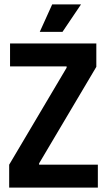

<svg xmlns="http://www.w3.org/2000/svg" viewBox="-20 -859 490 879"><path d="M22 0V-105L285 -549V-555H26V-660H421V-553L159 -111V-105H428V0ZM266 -713H162L219 -839H351Z"/></svg>

Font: Bricolage Grotesque 72pt SemiCondensed SemiBold
Style: Regular
Weight: 600
Width: 4
Designer: Mathieu Triay
Foundry: Atelier Triay
Version: Version 1.001;gftools[0.9.33.dev8+g029e19f]